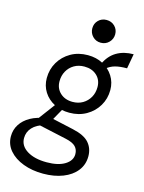

<svg xmlns="http://www.w3.org/2000/svg" viewBox="-181 -882 944 1256"><g transform="rotate(15 290.5 -253.5)"><path d="M238 286Q163 286 102.8 263.2Q42.5 240.5 7.2 199.5Q-28 158.5 -28 103.5Q-28 59.5 -5 23.2Q18 -13 60.8 -37Q103.5 -61 163 -68.5L165 -23Q113.5 -9 85.8 21.2Q58 51.5 58 93Q58 145.5 108.5 176.8Q159 208 241 208Q319.5 208 364.5 180Q409.5 152 409.5 108.5Q409.5 77.5 390.2 57.5Q371 37.5 323.5 27L95.5 -23V-30.5L205.5 -178L259 -164.5L210 -77L352 -45.5Q431 -28 463.2 9.2Q495.5 46.5 495.5 100Q495.5 156.5 462.5 198.5Q429.5 240.5 371.2 263.2Q313 286 238 286ZM300.5 -143.5Q243 -143.5 197.5 -167Q152 -190.5 126 -231.8Q100 -273 100 -325Q100 -384 128.5 -432.5Q157 -481 207.2 -510Q257.5 -539 322.5 -539Q379.5 -539 424.5 -515Q469.5 -491 495.8 -449.5Q522 -408 522 -356Q522 -297 493.2 -248.8Q464.5 -200.5 414.5 -172Q364.5 -143.5 300.5 -143.5ZM302.5 -217.5Q341.5 -217.5 371.5 -235.2Q401.5 -253 418.8 -283.5Q436 -314 436 -353Q436 -401 403.8 -431Q371.5 -461 319.5 -461Q280 -461 250 -443.2Q220 -425.5 203 -395Q186 -364.5 186 -326Q186 -278 218.5 -247.8Q251 -217.5 302.5 -217.5ZM453.5 -483 418 -504.5Q446 -565 494.5 -593.5Q543 -622 609 -622L591 -522Q543.5 -522 511.8 -513.5Q480 -505 453.5 -483ZM380.5 -639Q347.5 -639 325.5 -661.8Q303.5 -684.5 303.5 -716.5Q303.5 -749 325.5 -771Q347.5 -793 380.5 -793Q414 -793 436.2 -771Q458.5 -749 458.5 -716.5Q458.5 -684.5 436.2 -661.8Q414 -639 380.5 -639Z"/></g></svg>

Font: Google Sans Code
Style: Italic
Weight: 400
Italic angle: -10°
Monospace: yes
Designer: Google Sans Code Authors
Foundry: Google LLC
Version: Version 6.000